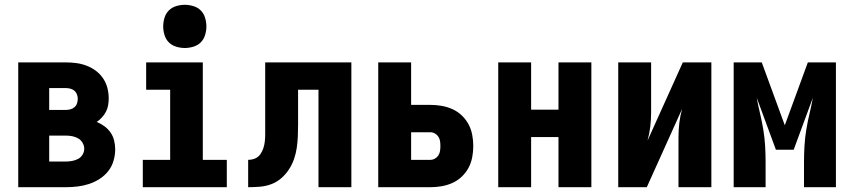

<svg xmlns="http://www.w3.org/2000/svg" viewBox="-20 -780 3540 800"><path d="M56 0V-520H255Q277 -520 299 -517Q321 -514 341.5 -506Q362 -498 379.5 -485Q397 -472 409.5 -453.5Q422 -435 427.5 -413.5Q433 -392 433 -370Q433 -356 430.5 -341.5Q428 -327 421.5 -314.5Q415 -302 405 -291Q395 -280 383 -272Q400 -265 415 -254Q430 -243 440.5 -228Q451 -213 455.5 -194.5Q460 -176 460 -158Q460 -134 453 -110Q446 -86 431 -67Q416 -48 395 -34.5Q374 -21 351 -13.5Q328 -6 303.5 -3Q279 0 255 0ZM185 -322H255Q264 -322 273.5 -324.5Q283 -327 290.5 -333.5Q298 -340 301 -349.5Q304 -359 304 -368Q304 -378 300.5 -387Q297 -396 290 -402Q283 -408 273.5 -410.5Q264 -413 255 -413H185ZM185 -107H255Q268 -107 281 -109.5Q294 -112 305.5 -118Q317 -124 324 -135.5Q331 -147 331 -160Q331 -173 324 -185Q317 -197 305.5 -203.5Q294 -210 281 -212.5Q268 -215 255 -215H185Z M575 0V-114H689V-406H589V-520H825V-114H925V0ZM750 -580Q732 -580 714 -585.5Q696 -591 683.5 -603.5Q671 -616 665.5 -634Q660 -652 660 -670Q660 -688 665.5 -706Q671 -724 683.5 -736.5Q696 -749 714 -754.5Q732 -760 750 -760Q768 -760 786 -754.5Q804 -749 816.5 -736.5Q829 -724 834.5 -706Q840 -688 840 -670Q840 -652 834.5 -634Q829 -616 816.5 -603.5Q804 -591 786 -585.5Q768 -580 750 -580Z M1014 0V-114Q1029 -114 1042.5 -119.5Q1056 -125 1064.5 -137Q1073 -149 1077.5 -163Q1082 -177 1083.5 -191.5Q1085 -206 1085 -220.5Q1085 -235 1085 -249V-520H1444V0H1307V-406H1222V-261Q1222 -237 1221 -212.5Q1220 -188 1216.5 -164Q1213 -140 1205 -117Q1197 -94 1183.5 -73.5Q1170 -53 1151.5 -37Q1133 -21 1110 -12.5Q1087 -4 1062.5 -2Q1038 0 1014 0Z M1556 0V-520H1693V-343H1773Q1797 -343 1820 -339Q1843 -335 1864.5 -325.5Q1886 -316 1903.5 -299.5Q1921 -283 1932 -262.5Q1943 -242 1947.5 -218.5Q1952 -195 1952 -172Q1952 -148 1947.5 -124.5Q1943 -101 1932 -80.5Q1921 -60 1903.5 -43.5Q1886 -27 1864.5 -17.5Q1843 -8 1820 -4Q1797 0 1773 0ZM1773 -114Q1783 -114 1792 -119Q1801 -124 1806.5 -132.5Q1812 -141 1813.5 -151Q1815 -161 1815 -172Q1815 -182 1813.5 -192Q1812 -202 1806.5 -210.5Q1801 -219 1792 -224Q1783 -229 1773 -229H1693V-114Z M2056 0V-520H2193V-323H2307V-520H2444V0H2307V-209H2193V0Z M2556 0V-520H2693V-312Q2693 -282 2689.5 -252.5Q2686 -223 2678 -194L2825 -520H2944V0H2807V-208Q2807 -238 2810.5 -267.5Q2814 -297 2822 -326L2675 0Z M3037 0V-520H3154L3250 -258L3346 -520H3463V0H3330V-104Q3330 -138 3332 -172Q3334 -206 3339.5 -239.5Q3345 -273 3353 -306.5Q3361 -340 3367 -373L3287 -156H3213L3133 -373Q3139 -340 3147 -306.5Q3155 -273 3160.5 -239.5Q3166 -206 3168 -172Q3170 -138 3170 -104V0Z"/></svg>

Font: Iosevka Curly Heavy
Style: Regular
Weight: 900
Monospace: yes
Designer: Belleve Invis
Foundry: Belleve Invis
Version: Version 22.1.2; ttfautohint (v1.8.4)